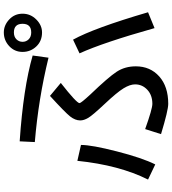

<svg xmlns="http://www.w3.org/2000/svg" viewBox="34 -914 931 1040"><g transform="rotate(-90 500.0 -394.5)"><path d="M738.3 -738.3Q738.3 -781.2 769.5 -810.5Q800.8 -839.8 843.8 -839.8Q882.8 -839.8 914.1 -810.5Q945.3 -781.2 945.3 -738.3Q945.3 -695.3 914.1 -664.1Q882.8 -632.8 843.8 -632.8Q796.9 -632.8 767.6 -664.1Q738.3 -695.3 738.3 -738.3ZM793 -738.3Q793 -718.8 806.6 -705.1Q820.3 -691.4 843.8 -691.4Q867.2 -691.4 878.9 -703.1Q890.6 -714.8 890.6 -738.3Q890.6 -761.7 878.9 -773.4Q867.2 -785.2 843.8 -785.2Q820.3 -785.2 806.6 -771.5Q793 -757.8 793 -738.3ZM718.8 -683.6 707 -597.7Q484.4 -652.3 250 -671.9L253.9 -753.9Q543 -734.4 718.8 -683.6ZM293 11.7 320.3 -74.2Q429.7 -35.2 457 -35.2Q503.9 -35.2 533.2 -62.5Q562.5 -89.8 562.5 -128.9Q562.5 -156.2 541 -191.4Q519.5 -226.6 457 -293Q394.5 -359.4 380.9 -382.8Q367.2 -406.2 367.2 -425.8Q367.2 -453.1 388.7 -480.5Q410.2 -507.8 500 -589.8L570.3 -531.2Q460.9 -445.3 460.9 -429.7Q460.9 -421.9 507.8 -371.1Q601.6 -273.4 630.9 -228.5Q660.2 -183.6 660.2 -125Q660.2 -46.9 605.5 2Q550.8 50.8 457 50.8Q421.9 50.8 293 11.7ZM953.1 -58.6 867.2 -23.4Q789.1 -300.8 730.5 -429.7L804.7 -464.8Q867.2 -351.6 953.1 -58.6ZM234.4 -421.9Q234.4 -363.3 199.2 -226.6Q164.1 -89.8 128.9 -19.5L46.9 -58.6Q125 -214.8 148.4 -441.4Z"/></g></svg>

Font: Droid Sans Fallback
Style: Regular
Weight: 400
Designer: Steve Matteson
Foundry: Ascender Corporation
Version: 3.00 (Khmer version)